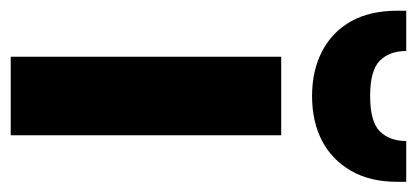

<svg xmlns="http://www.w3.org/2000/svg" viewBox="-256 -562 796 367"><g transform="rotate(90 142.5 -378.0)"><path d="M67 0V-517H217V0ZM142 -576Q93 -576 56 -595.5Q19 -615 -1 -651Q-21 -687 -21 -739V-756H56Q56 -724 74.5 -705.5Q93 -687 142 -687Q191 -687 209.5 -705.5Q228 -724 228 -756H306V-738Q306 -687 285 -650.5Q264 -614 227.5 -595Q191 -576 142 -576Z"/></g></svg>

Font: DM Sans 11pt Black
Style: Regular
Weight: 900
Version: Version 4.004;gftools[0.9.30]